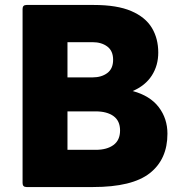

<svg xmlns="http://www.w3.org/2000/svg" viewBox="-20 -754 739 774"><path d="M87 0Q71 0 71 -16V-718Q71 -734 87 -734H358Q452 -734 509 -709.5Q566 -685 592 -642Q618 -599 618 -542Q618 -490 592 -449.5Q566 -409 515 -387Q585 -368 620 -322Q655 -276 655 -215Q655 -112 584 -56Q513 0 355 0ZM353 -584H252V-442H353Q389 -442 412.5 -459.5Q436 -477 436 -513Q436 -549 412.5 -566.5Q389 -584 353 -584ZM366 -305H252V-150H366Q411 -150 437.5 -169.5Q464 -189 464 -228Q464 -267 437.5 -286Q411 -305 366 -305Z"/></svg>

Font: LINE Seed Sans App ExtraBold
Style: Regular
Weight: 800
Designer: LINE VX Design & Dalton Maag Ltd & Sandoll Inc
Foundry: Dalton Maag Ltd
Version: Version 1.003